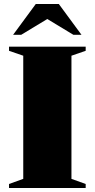

<svg xmlns="http://www.w3.org/2000/svg" viewBox="-20 -938 472 958"><path d="M407.5 -20V0H25V-20L96 -45.5V-660L25 -684.5V-705H407.5V-684.5L336.5 -660V-45.5ZM189 -859.5H243L86 -764.5H45.5L158.5 -918H273.5L386.5 -764.5H346Z"/></svg>

Font: Newsreader 60pt ExtraBold
Style: Regular
Weight: 800
Designer: Hugues Gentile
Foundry: Production Type
Version: Version 1.003